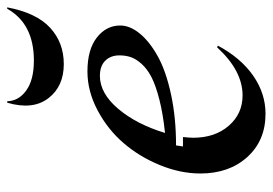

<svg xmlns="http://www.w3.org/2000/svg" viewBox="-131 -609 749 527"><g transform="rotate(-90 243.5 -345.5)"><path d="M381.8 -122.1Q348.1 -59.1 299.3 -25.1Q250.5 8.8 194.8 8.8Q121.1 8.8 75.9 -41.3Q30.8 -91.3 30.8 -169.9Q30.8 -225.1 54 -281.5Q77.1 -337.9 114.7 -381.3Q152.3 -424.8 204.6 -452.4Q256.8 -480 311 -480Q371.1 -480 404.1 -454.1Q437 -428.2 437 -390.1Q437 -363.3 415 -336.4Q393.1 -309.6 352.8 -287.1Q312.5 -264.6 248.5 -250.7Q184.6 -236.8 107.9 -236.8L105 -217.8H130.9Q128.9 -198.2 128.9 -189.9Q128.9 -129.9 161.9 -92Q194.8 -54.2 245.1 -54.2Q313 -54.2 377 -124ZM298.8 -445.8Q251 -445.8 208.5 -395.8Q166 -345.7 142.1 -267.1Q194.3 -272.5 233.4 -282.5Q272.5 -292.5 295.2 -304.2Q317.9 -315.9 331.8 -331.5Q345.7 -347.2 350.3 -361.3Q355 -375.5 355 -392.1Q355 -416.5 340.3 -431.2Q325.7 -445.8 298.8 -445.8ZM229 -700.2Q230 -668.5 259 -647.7Q288.1 -627 340.8 -627Q441.9 -627 482.9 -700.2H486.8Q471.7 -620.1 430.9 -582.5Q390.1 -544.9 331.1 -544.9Q269.5 -544.9 237.1 -587.6Q204.6 -630.4 225.1 -700.2Z"/></g></svg>

Font: Redaction
Style: Italic
Weight: 400
Designer: Jeremy Mickel / Forest Young
Foundry: MCKL
Version: Version 2.001;hotconv 1.0.113;makeotfexe 2.5.65598 DEVELOPME